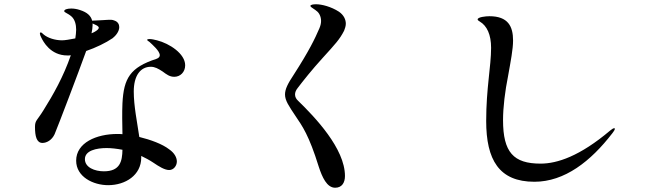

<svg xmlns="http://www.w3.org/2000/svg" viewBox="-20 -830 3040 900"><path d="M508 -651C522 -662 539 -682 539 -703C539 -716 532 -728 518 -733C505 -739 497 -737 484 -737C477 -737 445 -734 431 -734C423 -733 416 -734 412 -733C406 -756 389 -772 355 -783C340 -788 326 -790 314 -790C294 -790 281 -785 281 -778C281 -771 297 -769 316 -752C331 -738 337 -715 337 -691C337 -678 335 -664 333 -650C308 -645 284 -641 271 -641C238 -641 204 -652 185 -668C178 -675 174 -678 171 -678C169 -678 167 -677 167 -673C167 -669 169 -662 173 -655C182 -636 216 -570 296 -570C301 -570 306 -570 312 -571C277 -470 230 -387 183 -312C154 -265 144 -266 144 -235C144 -193 151 -160 179 -160C199 -160 223 -173 236 -201C254 -244 347 -488 384 -591C428 -606 476 -629 508 -651ZM414 -720 431 -712C439 -708 443 -704 443 -700C443 -694 436 -688 424 -681C420 -679 415 -676 409 -674C412 -688 414 -701 414 -712ZM687 -517C706 -517 722 -508 742 -495C761 -481 775 -470 797 -470C825 -470 848 -492 848 -524C848 -578 775 -626 716 -641C705 -644 690 -647 681 -647C674 -647 670 -646 670 -643C670 -641 674 -637 680 -634C695 -620 729 -591 729 -571C729 -565 725 -558 713 -554C590 -514 560 -463 554 -346C552 -302 553 -250 554 -201C545 -202 537 -202 530 -202C432 -202 337 -161 337 -77C337 -1 417 38 487 38C568 38 642 -9 642 -91V-99C661 -90 680 -80 698 -68C726 -49 752 -33 773 -33C794 -33 809 -53 809 -73C809 -91 798 -113 773 -130C741 -155 686 -175 633 -188C623 -257 607 -333 607 -401C607 -475 638 -517 687 -517ZM467 -27C424 -27 378 -45 378 -84C378 -124 431 -136 480 -136C502 -136 527 -133 554 -128C553 -74 543 -27 467 -27Z M1551 50C1583 50 1597 26 1597 -5C1597 -134 1456 -281 1378 -357C1369 -365 1363 -375 1363 -387C1363 -397 1367 -407 1375 -417C1400 -450 1442 -503 1493 -559C1552 -624 1572 -645 1593 -686C1597 -696 1601 -708 1601 -719C1601 -738 1592 -759 1569 -775C1532 -799 1488 -810 1462 -810C1448 -810 1435 -808 1435 -802C1435 -798 1444 -793 1454 -786C1457 -784 1459 -783 1462 -780C1476 -771 1485 -752 1485 -732C1485 -722 1483 -711 1477 -697C1456 -648 1429 -592 1357 -480C1329 -438 1316 -412 1316 -387C1316 -359 1334 -333 1366 -285C1397 -239 1428 -197 1474 -49C1490 0 1512 50 1551 50Z M2485 22C2627 22 2749 -74 2850 -205C2856 -213 2862 -221 2862 -226C2862 -229 2861 -229 2859 -229C2854 -229 2848 -224 2840 -218C2698 -98 2592 -63 2514 -63C2387 -63 2338 -116 2338 -267C2338 -327 2347 -401 2362 -476C2374 -543 2385 -600 2385 -640C2385 -706 2362 -754 2274 -754C2257 -754 2219 -750 2219 -739C2219 -735 2223 -733 2229 -729C2263 -709 2282 -667 2282 -606C2282 -518 2259 -417 2259 -263C2259 -81 2319 22 2485 22Z"/></svg>

Font: Shippori Mincho OTF SemiBold
Style: Regular
Weight: 600
Designer: FONTDASU
Foundry: FONTDASU / Google Inc. / but / Adobe
Version: Version 3.300;hotconv 1.0.109;makeotfexe 2.5.65596